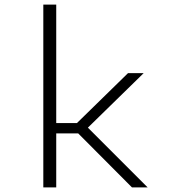

<svg xmlns="http://www.w3.org/2000/svg" viewBox="-20 -820 750 840"><path d="M557.5 0 322 -236.5H226V0H169.5V-800H226V-281.5H316.5L540 -500H608.5L364.5 -261.5L626 0Z"/></svg>

Font: League Mono UltraLight
Style: Regular
Weight: 200
Width: 6
Designer: Tyler Finck
Foundry: The League of Moveable Type / Tyler Finck
Version: Version 2.210